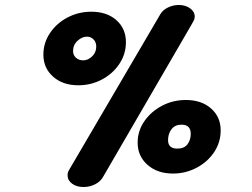

<svg xmlns="http://www.w3.org/2000/svg" viewBox="-20 -747 1010 770"><path d="M251 -44Q251 -53 254 -59.5Q257 -66 260.5 -71.5Q264 -77 265 -79L623 -690Q633 -707 653.5 -717Q674 -727 697 -727Q724 -727 742.5 -713.5Q761 -700 761 -680Q761 -672 756.5 -663.5Q752 -655 745 -643L393 -37Q382 -18 360.5 -7.5Q339 3 315 3Q287 3 269 -10.5Q251 -24 251 -44ZM154 -528Q154 -575 180.5 -614.5Q207 -654 251 -677Q295 -700 346 -700Q409 -700 447 -666Q485 -632 485 -578Q485 -530 458.5 -490.5Q432 -451 388.5 -428Q345 -405 294 -405Q232 -405 193 -439.5Q154 -474 154 -528ZM366 -560Q366 -578 355 -589Q344 -600 329 -600Q309 -600 291 -583.5Q273 -567 273 -542Q273 -526 284.5 -515.5Q296 -505 314 -505Q333 -505 349.5 -521Q366 -537 366 -560ZM532 -175Q532 -222 559 -261Q586 -300 630 -323Q674 -346 725 -346Q788 -346 826.5 -312Q865 -278 865 -224Q865 -176 838.5 -136.5Q812 -97 768 -74Q724 -51 674 -51Q611 -51 571.5 -86Q532 -121 532 -175ZM745 -210Q745 -247 708 -247Q682 -247 668 -229Q654 -211 654 -185Q654 -151 691 -151Q719 -151 732 -168.5Q745 -186 745 -210Z"/></svg>

Font: Mali
Style: Bold Italic
Weight: 700
Italic angle: -10°
Version: Version 1.000; ttfautohint (v1.6)